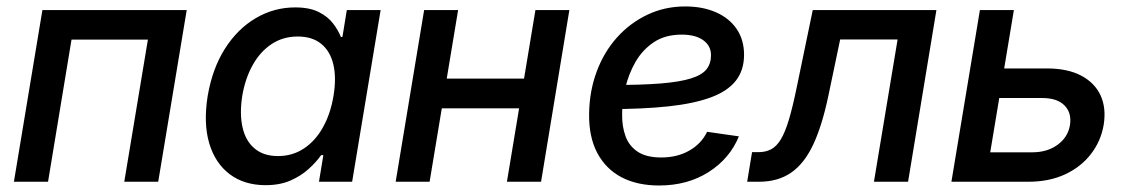

<svg xmlns="http://www.w3.org/2000/svg" viewBox="-20 -567 3520 599"><path d="M562.5 -535.6 473.6 0H367.7L441.4 -443.4H203.1L129.9 0H23.4L112.3 -535.6Z M808.6 10.7Q742.2 10.7 696.8 -23.4Q651.4 -57.6 632.8 -119.9Q614.3 -182.1 627.9 -267.6Q642.6 -353.5 681.9 -415.3Q721.2 -477.1 778.1 -510.5Q835 -543.9 900.9 -543.9Q945.8 -543.9 974.4 -529.5Q1002.9 -515.1 1019 -493.9Q1035.2 -472.7 1043.5 -451.7H1048.3L1062 -535.6H1167.5L1078.6 0H975.1L988.8 -83H981.9Q966.3 -61 942.6 -39.6Q918.9 -18.1 886 -3.7Q853 10.7 808.6 10.7ZM847.2 -80.1Q892.6 -80.1 928.2 -103.8Q963.9 -127.4 987.5 -169.7Q1011.2 -211.9 1020.5 -268.1Q1029.8 -324.2 1020 -365.7Q1010.3 -407.2 982.2 -430.2Q954.1 -453.1 908.7 -453.1Q863.3 -453.1 827.6 -429.7Q792 -406.2 768.6 -364.5Q745.1 -322.8 735.8 -268.1Q727.1 -212.4 736.6 -169.9Q746.1 -127.4 774.2 -103.8Q802.2 -80.1 847.2 -80.1Z M1641.6 -321.8 1626 -229H1331.1L1346.2 -321.8ZM1409.2 -535.6 1320.3 0H1214.4L1303.2 -535.6ZM1756.3 -535.6 1668 0H1561.5L1650.4 -535.6Z M2036.1 11.7Q1968.3 11.7 1919.2 -13.9Q1870.1 -39.6 1843.5 -89.6Q1816.9 -139.6 1817.9 -211.9Q1818.8 -282.7 1841.6 -343.8Q1864.3 -404.8 1905 -450.2Q1945.8 -495.6 2000 -521.2Q2054.2 -546.9 2117.7 -546.9Q2171.9 -546.9 2213.4 -528.8Q2254.9 -510.7 2278.1 -476.8Q2301.3 -442.9 2301.3 -396Q2301.3 -347.7 2275.4 -314.9Q2249.5 -282.2 2197 -262.9Q2144.5 -243.7 2064.9 -235.1Q1985.4 -226.6 1878.4 -226.6L1891.1 -301.8Q1981.9 -301.8 2041.5 -306.6Q2101.1 -311.5 2135.5 -322.3Q2169.9 -333 2184.1 -350.8Q2198.2 -368.7 2198.2 -394.5Q2198.2 -424.3 2173.8 -441.7Q2149.4 -459 2106.9 -459Q2055.2 -459 2019.8 -435.3Q1984.4 -411.6 1962.6 -373.8Q1940.9 -335.9 1930.9 -292.7Q1920.9 -249.5 1920.9 -210Q1920.4 -172.9 1931.4 -142.3Q1942.4 -111.8 1969.2 -93.8Q1996.1 -75.7 2043 -75.7Q2093.3 -75.7 2130.9 -97.4Q2168.5 -119.1 2186 -155.8L2285.2 -141.6Q2256.8 -72.3 2190.9 -30.3Q2125 11.7 2036.1 11.7Z M2311 0 2326.2 -92.3H2345.7Q2368.7 -92.3 2385.5 -101.1Q2402.3 -109.9 2415.8 -131.8Q2429.2 -153.8 2441.2 -193.6Q2453.1 -233.4 2465.8 -295.4L2515.6 -535.6H2901.4L2813 0H2706.5L2780.3 -443.8H2601.1L2564 -266.6Q2544.4 -173.8 2516.6 -115Q2488.8 -56.2 2447.8 -28.1Q2406.7 0 2348.1 0Z M3087.4 -353.5H3245.6Q3310.5 -353.5 3353 -331.1Q3395.5 -308.6 3413.6 -269.3Q3431.6 -230 3423.3 -177.7Q3414.6 -126.5 3383.3 -86.2Q3352.1 -45.9 3302.5 -22.9Q3252.9 0 3188.5 0H2948.2L3037.1 -535.6H3143.1L3069.3 -91.8H3200.2Q3247.1 -91.8 3279.3 -115.2Q3311.5 -138.7 3317.9 -175.8Q3324.2 -214.4 3301.3 -237.8Q3278.3 -261.2 3231.9 -261.2H3071.8Z"/></svg>

Font: Inter 20pt Medium
Style: Italic
Weight: 500
Italic angle: -9.3988°
Version: Version 4.001;git-66647c0bb